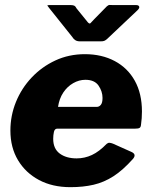

<svg xmlns="http://www.w3.org/2000/svg" viewBox="-20 -764 628 794"><path d="M271 10Q197 10 141.5 -19.5Q86 -49 54.5 -101.5Q23 -154 23 -224Q23 -286 46 -342.5Q69 -399 111 -443.5Q153 -488 209 -514Q265 -540 331 -540Q401 -540 454.5 -511.5Q508 -483 537.5 -430Q567 -377 567 -303Q567 -289 566 -275Q565 -261 563 -247Q562 -238 557 -235Q552 -232 539 -232H217Q206 -232 203 -218.5Q200 -205 200 -190Q200 -149 227 -129Q254 -109 297 -109Q330 -109 360 -123Q390 -137 421 -169Q427 -174 433 -173.5Q439 -173 447 -170L523 -136Q546 -126 530 -107Q488 -60 449 -35Q410 -10 367 0Q324 10 271 10ZM380 -322Q390 -322 397 -330.5Q404 -339 404 -359Q404 -386 387.5 -410Q371 -434 333 -434Q307 -434 282.5 -420Q258 -406 241.5 -381Q225 -356 220 -322ZM422 -738Q429 -744 433.5 -743.5Q438 -743 447 -743H543Q553 -743 555.5 -737Q558 -731 549 -722L422 -602Q416 -597 411 -595Q406 -593 396 -593H311Q298 -593 290.5 -598.5Q283 -604 279 -611L184 -730Q179 -737 176.5 -740Q174 -743 183 -743H273Q283 -743 288 -740Q293 -737 296 -730L339 -677Q349 -663 354 -668Q359 -673 370 -685Z"/></svg>

Font: Libre Franklin ExtraBold
Style: Italic
Weight: 800
Italic angle: -8°
Designer: Pablo Impallari, Rodrigo Fuenzalida, Nhung Nguyen
Foundry: Impallari Type
Version: Version 3.000